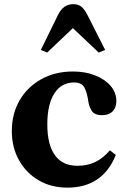

<svg xmlns="http://www.w3.org/2000/svg" viewBox="-20 -870 591 901"><path d="M296 10.5Q220 10.5 161.2 -24Q102.5 -58.5 69 -118.5Q35.5 -178.5 35.5 -255Q35.5 -336.5 72.2 -399.5Q109 -462.5 174 -498.5Q239 -534.5 322.5 -534.5Q380.5 -534.5 426.5 -516.2Q472.5 -498 499.2 -466.8Q526 -435.5 526 -395.5Q526 -365 508.2 -347.2Q490.5 -329.5 459.5 -329.5Q422.5 -329.5 410 -350.8Q397.5 -372 394.5 -394Q389.5 -432 377 -457.5Q364.5 -483 327.5 -483Q268 -483 235 -431.5Q202 -380 202 -286Q202 -191 237.8 -141.5Q273.5 -92 343 -92Q390.5 -92 427.2 -109.8Q464 -127.5 495.5 -164.5L523.5 -143Q462 10.5 296 10.5ZM201.5 -623.5 171.5 -635.5 253.5 -802.5Q278 -850.5 323.5 -850.5Q346.5 -850.5 360.8 -839.5Q375 -828.5 389 -802.5L473.5 -635.5L443 -623.5L322 -738Z"/></svg>

Font: Libre Caslon Text
Style: Bold
Weight: 700
Designer: Pablo Impallari, Rodrigo Fuenzalida, Katja Schimmel
Foundry: Pablo Impallari, Rodrigo Fuenzalida
Version: Version 2.000